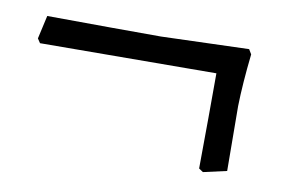

<svg xmlns="http://www.w3.org/2000/svg" viewBox="-43 -362 591 397"><g transform="rotate(10 253.0 -163.5)"><path d="M452 -297 268 -291C208.7 -291 129 -291.3 29 -292L18 -243L24 -234L394 -236C394 -177.3 393.7 -110.7 393 -36L402 -30L451 -41L450 -177C450.7 -208.3 453.3 -245 458 -287Z"/></g></svg>

Font: Alegreya SC
Style: Regular
Weight: 400
Designer: Juan Pablo del Peral
Foundry: Juan Pablo del Peral
Version: Version 1.003